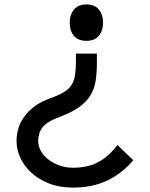

<svg xmlns="http://www.w3.org/2000/svg" viewBox="-20 -840 679 870"><path d="M447 -737Q447 -701 428 -678Q409 -655 372 -655Q334 -655 315 -677.5Q296 -700 296 -737Q296 -774 315.5 -797Q335 -820 372 -820Q409 -820 428 -797Q447 -774 447 -737ZM584 -114Q533 -54 466 -22Q399 10 310 10Q249 10 201.5 -9Q154 -28 121.5 -58Q89 -88 72 -125.5Q55 -163 55 -200Q55 -267 93.5 -316Q132 -365 191 -388L229 -403Q260 -415 278.5 -428.5Q297 -442 307 -460Q317 -478 320.5 -503Q324 -528 324 -564V-597H419V-555Q419 -510 413.5 -474.5Q408 -439 391 -410Q374 -381 342.5 -357.5Q311 -334 260 -314L237 -305Q191 -287 172 -262Q153 -237 153 -200Q153 -179 164.5 -157.5Q176 -136 197 -119Q218 -102 247 -91Q276 -80 311 -80Q379 -80 426.5 -106Q474 -132 512 -183Z"/></svg>

Font: TypoPRO Sinkin Sans
Style: 400 Regular
Weight: 400
Designer: Keith Bates
Foundry: K-Type
Version: Sinkin Sans (version 1.0)  by Keith Bates   •   © 2014   www